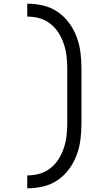

<svg xmlns="http://www.w3.org/2000/svg" viewBox="-20 -861 540 1042"><path d="M128 161V91Q162 91 194.5 82Q227 73 253.5 52Q280 31 298 2.5Q316 -26 326.5 -58Q337 -90 341 -123Q345 -156 345 -190V-490Q345 -524 341 -557Q337 -590 326.5 -622Q316 -654 298 -682.5Q280 -711 253.5 -732Q227 -753 194.5 -762Q162 -771 128 -771V-841Q172 -841 214.5 -831Q257 -821 293 -796.5Q329 -772 355 -736.5Q381 -701 396 -660.5Q411 -620 416.5 -577Q422 -534 422 -490V-190Q422 -146 416.5 -103Q411 -60 396 -19.5Q381 21 355 56.5Q329 92 293 116.5Q257 141 214.5 151Q172 161 128 161Z"/></svg>

Font: HulyMono
Style: Regular
Weight: 400
Monospace: yes
Designer: Belleve Invis
Foundry: Belleve Invis
Version: Version 33.2.5; ttfautohint (v1.8.4)